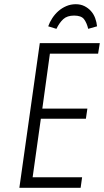

<svg xmlns="http://www.w3.org/2000/svg" viewBox="-20 -892 494 912"><path d="M72 0H363L370 -50H135L174 -328H388L395 -376H181L217 -637H446L454 -687H169ZM340 -872Q316 -872 295 -863Q274 -854 257.5 -839.5Q241 -825 228.5 -806Q216 -787 209 -767L248 -755Q262 -784 280.5 -801Q299 -818 332 -818Q366 -818 379 -801Q392 -784 399 -755L441 -767Q439 -787 432 -806Q425 -825 412 -839.5Q399 -854 381 -863Q363 -872 340 -872Z"/></svg>

Font: Secuela ExtLt
Style: Italic
Weight: 200
Italic angle: -8°
Designer: Fernando Haro
Foundry: deFharo
Version: Version 1.704